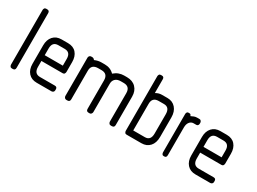

<svg xmlns="http://www.w3.org/2000/svg" viewBox="-32 -767 1510 1129"><g transform="rotate(30 723.5 -202.5)"><path d="M55 0H48Q40 0 36.5 -6Q33 -12 33 -17V-388Q33 -394 36.5 -399.5Q40 -405 48 -405H55Q71 -405 71 -388V-17Q71 0 55 0Z M322 -125H177V-85Q177 -39 217 -39H318Q334 -39 334 -23V-16Q334 -8 328.5 -4Q323 0 318 0H217Q181 0 160.5 -23Q140 -46 140 -84V-210Q140 -248 160.5 -271Q181 -294 217 -294H260Q297 -294 317 -271Q337 -248 337 -210V-143Q337 -137 333.5 -131Q330 -125 322 -125ZM300 -210Q300 -255 260 -255H217Q177 -255 177 -210V-164H300Z M727 0H720Q712 0 708 -6Q704 -12 704 -17V-210Q704 -255 661 -255H641Q618 -255 605 -243Q592 -231 592 -210V-17Q592 -12 588 -6Q584 0 577 0H569Q553 0 553 -17V-210Q553 -255 510 -255H488Q442 -255 442 -212V-17Q442 0 425 0H418Q410 0 406 -6Q402 -12 402 -17V-278Q402 -283 406 -288.5Q410 -294 418 -294H425Q435 -294 442 -284Q465 -294 487 -294H510Q549 -294 574 -268Q590 -282 607 -288Q624 -294 641 -294H661Q699 -294 721.5 -271Q744 -248 744 -210V-17Q744 0 727 0Z M928 0H827Q819 0 815.5 -6Q812 -12 812 -17V-388Q812 -394 815.5 -399.5Q819 -405 827 -405H834Q849 -405 849 -388V-295Q861 -302 871 -304.5Q881 -307 892 -307H928Q963 -307 984 -283Q1005 -259 1005 -220V-87Q1005 -46 984 -23Q963 0 928 0ZM967 -219Q967 -266 928 -266H892Q849 -266 849 -222V-41H928Q967 -41 967 -88Z M1154 -255H1136Q1119 -255 1108.5 -241.5Q1098 -228 1098 -205V-17Q1098 0 1084 0H1078Q1071 0 1068 -6Q1065 -12 1065 -17V-278Q1065 -283 1068 -288.5Q1071 -294 1078 -294H1084Q1089 -294 1092 -292Q1095 -290 1098 -282Q1108 -287 1117 -290.5Q1126 -294 1137 -294H1154Q1160 -294 1164 -288.5Q1168 -283 1168 -278V-271Q1168 -263 1163.5 -259Q1159 -255 1154 -255Z M1400 -125H1255V-85Q1255 -39 1295 -39H1396Q1412 -39 1412 -23V-16Q1412 -8 1406.5 -4Q1401 0 1396 0H1295Q1259 0 1238.5 -23Q1218 -46 1218 -84V-210Q1218 -248 1238.5 -271Q1259 -294 1295 -294H1338Q1375 -294 1395 -271Q1415 -248 1415 -210V-143Q1415 -137 1411.5 -131Q1408 -125 1400 -125ZM1378 -210Q1378 -255 1338 -255H1295Q1255 -255 1255 -210V-164H1378Z"/></g></svg>

Font: Chathura
Style: Bold
Weight: 700
Designer: Appaji Ambarisha Darbha
Foundry: Aditya Fonts
Version: Version 1.002 2016